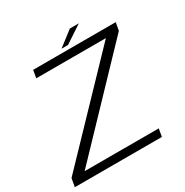

<svg xmlns="http://www.w3.org/2000/svg" viewBox="-183 -915 1022 1058"><g transform="rotate(-30 328.0 -385.5)"><path d="M-8.5 0 1 -53 550.5 -626H107.5L116 -675H641.5L632.5 -625L82.5 -49.5H554L545.5 0ZM309.5 -697.5 405 -771H462L351 -697.5Z"/></g></svg>

Font: Anybody ExtraExpanded Light
Style: Italic
Weight: 300
Width: 8
Italic angle: -10°
Designer: Tyler Finck
Foundry: Etcetera Type Company
Version: Version 1.010; ttfautohint (v1.8.3) -l 8 -r 50 -G 200 -x 14 